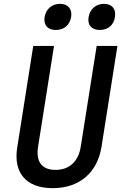

<svg xmlns="http://www.w3.org/2000/svg" viewBox="-20 -969 640 999"><path d="M499 -813C541 -813 572 -838 578 -880C585 -922 563 -949 521 -949C479 -949 448 -922 441 -880C434 -838 457 -813 499 -813ZM270 -813C312 -813 343 -838 350 -880C357 -922 334 -949 292 -949C250 -949 219 -922 212 -880C206 -838 228 -813 270 -813ZM254 10C394 10 486 -71 508 -204L591 -730H483L400 -205C388 -130 342 -85 269 -85C196 -85 166 -130 178 -205L261 -730H153L70 -204C48 -72 114 10 254 10Z"/></svg>

Font: JetBrains Mono SemiBold
Style: Italic
Weight: 472
Italic angle: -9°
Monospace: yes
Designer: Philipp Nurullin, Konstantin Bulenkov
Foundry: JetBrains
Version: Version 2.305